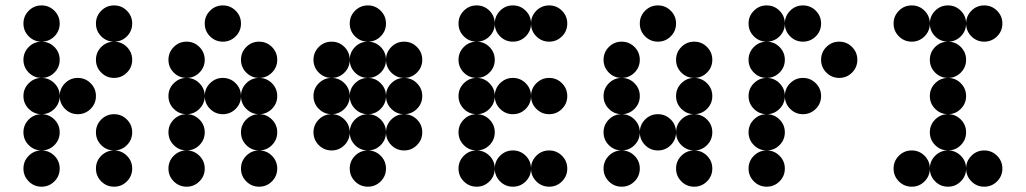

<svg xmlns="http://www.w3.org/2000/svg" viewBox="-20 -704 3868 724"><path d="M205.1 -615.2Q205.1 -586.9 185.1 -566.9Q165 -546.9 136.7 -546.9Q108.4 -546.9 88.4 -566.9Q68.4 -586.9 68.4 -615.2Q68.4 -643.6 88.4 -663.6Q108.4 -683.6 136.7 -683.6Q165 -683.6 185.1 -663.6Q205.1 -643.6 205.1 -615.2ZM478.5 -615.2Q478.5 -586.9 458.5 -566.9Q438.5 -546.9 410.2 -546.9Q381.8 -546.9 361.8 -566.9Q341.8 -586.9 341.8 -615.2Q341.8 -643.6 361.8 -663.6Q381.8 -683.6 410.2 -683.6Q438.5 -683.6 458.5 -663.6Q478.5 -643.6 478.5 -615.2ZM205.1 -478.5Q205.1 -450.2 185.1 -430.2Q165 -410.2 136.7 -410.2Q108.4 -410.2 88.4 -430.2Q68.4 -450.2 68.4 -478.5Q68.4 -506.8 88.4 -526.9Q108.4 -546.9 136.7 -546.9Q165 -546.9 185.1 -526.9Q205.1 -506.8 205.1 -478.5ZM478.5 -478.5Q478.5 -450.2 458.5 -430.2Q438.5 -410.2 410.2 -410.2Q381.8 -410.2 361.8 -430.2Q341.8 -450.2 341.8 -478.5Q341.8 -506.8 361.8 -526.9Q381.8 -546.9 410.2 -546.9Q438.5 -546.9 458.5 -526.9Q478.5 -506.8 478.5 -478.5ZM205.1 -341.8Q205.1 -313.5 185.1 -293.5Q165 -273.4 136.7 -273.4Q108.4 -273.4 88.4 -293.5Q68.4 -313.5 68.4 -341.8Q68.4 -370.1 88.4 -390.1Q108.4 -410.2 136.7 -410.2Q165 -410.2 185.1 -390.1Q205.1 -370.1 205.1 -341.8ZM341.8 -341.8Q341.8 -313.5 321.8 -293.5Q301.8 -273.4 273.4 -273.4Q245.1 -273.4 225.1 -293.5Q205.1 -313.5 205.1 -341.8Q205.1 -370.1 225.1 -390.1Q245.1 -410.2 273.4 -410.2Q301.8 -410.2 321.8 -390.1Q341.8 -370.1 341.8 -341.8ZM205.1 -205.1Q205.1 -176.8 185.1 -156.7Q165 -136.7 136.7 -136.7Q108.4 -136.7 88.4 -156.7Q68.4 -176.8 68.4 -205.1Q68.4 -233.4 88.4 -253.4Q108.4 -273.4 136.7 -273.4Q165 -273.4 185.1 -253.4Q205.1 -233.4 205.1 -205.1ZM478.5 -205.1Q478.5 -176.8 458.5 -156.7Q438.5 -136.7 410.2 -136.7Q381.8 -136.7 361.8 -156.7Q341.8 -176.8 341.8 -205.1Q341.8 -233.4 361.8 -253.4Q381.8 -273.4 410.2 -273.4Q438.5 -273.4 458.5 -253.4Q478.5 -233.4 478.5 -205.1ZM205.1 -68.4Q205.1 -40 185.1 -20Q165 0 136.7 0Q108.4 0 88.4 -20Q68.4 -40 68.4 -68.4Q68.4 -96.7 88.4 -116.7Q108.4 -136.7 136.7 -136.7Q165 -136.7 185.1 -116.7Q205.1 -96.7 205.1 -68.4ZM478.5 -68.4Q478.5 -40 458.5 -20Q438.5 0 410.2 0Q381.8 0 361.8 -20Q341.8 -40 341.8 -68.4Q341.8 -96.7 361.8 -116.7Q381.8 -136.7 410.2 -136.7Q438.5 -136.7 458.5 -116.7Q478.5 -96.7 478.5 -68.4Z M888.7 -615.2Q888.7 -586.9 868.7 -566.9Q848.6 -546.9 820.3 -546.9Q792 -546.9 772 -566.9Q752 -586.9 752 -615.2Q752 -643.6 772 -663.6Q792 -683.6 820.3 -683.6Q848.6 -683.6 868.7 -663.6Q888.7 -643.6 888.7 -615.2ZM752 -478.5Q752 -450.2 731.9 -430.2Q711.9 -410.2 683.6 -410.2Q655.3 -410.2 635.3 -430.2Q615.2 -450.2 615.2 -478.5Q615.2 -506.8 635.3 -526.9Q655.3 -546.9 683.6 -546.9Q711.9 -546.9 731.9 -526.9Q752 -506.8 752 -478.5ZM1025.4 -478.5Q1025.4 -450.2 1005.4 -430.2Q985.4 -410.2 957 -410.2Q928.7 -410.2 908.7 -430.2Q888.7 -450.2 888.7 -478.5Q888.7 -506.8 908.7 -526.9Q928.7 -546.9 957 -546.9Q985.4 -546.9 1005.4 -526.9Q1025.4 -506.8 1025.4 -478.5ZM752 -341.8Q752 -313.5 731.9 -293.5Q711.9 -273.4 683.6 -273.4Q655.3 -273.4 635.3 -293.5Q615.2 -313.5 615.2 -341.8Q615.2 -370.1 635.3 -390.1Q655.3 -410.2 683.6 -410.2Q711.9 -410.2 731.9 -390.1Q752 -370.1 752 -341.8ZM888.7 -341.8Q888.7 -313.5 868.7 -293.5Q848.6 -273.4 820.3 -273.4Q792 -273.4 772 -293.5Q752 -313.5 752 -341.8Q752 -370.1 772 -390.1Q792 -410.2 820.3 -410.2Q848.6 -410.2 868.7 -390.1Q888.7 -370.1 888.7 -341.8ZM1025.4 -341.8Q1025.4 -313.5 1005.4 -293.5Q985.4 -273.4 957 -273.4Q928.7 -273.4 908.7 -293.5Q888.7 -313.5 888.7 -341.8Q888.7 -370.1 908.7 -390.1Q928.7 -410.2 957 -410.2Q985.4 -410.2 1005.4 -390.1Q1025.4 -370.1 1025.4 -341.8ZM752 -205.1Q752 -176.8 731.9 -156.7Q711.9 -136.7 683.6 -136.7Q655.3 -136.7 635.3 -156.7Q615.2 -176.8 615.2 -205.1Q615.2 -233.4 635.3 -253.4Q655.3 -273.4 683.6 -273.4Q711.9 -273.4 731.9 -253.4Q752 -233.4 752 -205.1ZM1025.4 -205.1Q1025.4 -176.8 1005.4 -156.7Q985.4 -136.7 957 -136.7Q928.7 -136.7 908.7 -156.7Q888.7 -176.8 888.7 -205.1Q888.7 -233.4 908.7 -253.4Q928.7 -273.4 957 -273.4Q985.4 -273.4 1005.4 -253.4Q1025.4 -233.4 1025.4 -205.1ZM752 -68.4Q752 -40 731.9 -20Q711.9 0 683.6 0Q655.3 0 635.3 -20Q615.2 -40 615.2 -68.4Q615.2 -96.7 635.3 -116.7Q655.3 -136.7 683.6 -136.7Q711.9 -136.7 731.9 -116.7Q752 -96.7 752 -68.4ZM1025.4 -68.4Q1025.4 -40 1005.4 -20Q985.4 0 957 0Q928.7 0 908.7 -20Q888.7 -40 888.7 -68.4Q888.7 -96.7 908.7 -116.7Q928.7 -136.7 957 -136.7Q985.4 -136.7 1005.4 -116.7Q1025.4 -96.7 1025.4 -68.4Z M1435.5 -615.2Q1435.5 -586.9 1415.5 -566.9Q1395.5 -546.9 1367.2 -546.9Q1338.9 -546.9 1318.8 -566.9Q1298.8 -586.9 1298.8 -615.2Q1298.8 -643.6 1318.8 -663.6Q1338.9 -683.6 1367.2 -683.6Q1395.5 -683.6 1415.5 -663.6Q1435.5 -643.6 1435.5 -615.2ZM1298.8 -478.5Q1298.8 -450.2 1278.8 -430.2Q1258.8 -410.2 1230.5 -410.2Q1202.1 -410.2 1182.1 -430.2Q1162.1 -450.2 1162.1 -478.5Q1162.1 -506.8 1182.1 -526.9Q1202.1 -546.9 1230.5 -546.9Q1258.8 -546.9 1278.8 -526.9Q1298.8 -506.8 1298.8 -478.5ZM1435.5 -478.5Q1435.5 -450.2 1415.5 -430.2Q1395.5 -410.2 1367.2 -410.2Q1338.9 -410.2 1318.8 -430.2Q1298.8 -450.2 1298.8 -478.5Q1298.8 -506.8 1318.8 -526.9Q1338.9 -546.9 1367.2 -546.9Q1395.5 -546.9 1415.5 -526.9Q1435.5 -506.8 1435.5 -478.5ZM1572.3 -478.5Q1572.3 -450.2 1552.2 -430.2Q1532.2 -410.2 1503.9 -410.2Q1475.6 -410.2 1455.6 -430.2Q1435.5 -450.2 1435.5 -478.5Q1435.5 -506.8 1455.6 -526.9Q1475.6 -546.9 1503.9 -546.9Q1532.2 -546.9 1552.2 -526.9Q1572.3 -506.8 1572.3 -478.5ZM1298.8 -341.8Q1298.8 -313.5 1278.8 -293.5Q1258.8 -273.4 1230.5 -273.4Q1202.1 -273.4 1182.1 -293.5Q1162.1 -313.5 1162.1 -341.8Q1162.1 -370.1 1182.1 -390.1Q1202.1 -410.2 1230.5 -410.2Q1258.8 -410.2 1278.8 -390.1Q1298.8 -370.1 1298.8 -341.8ZM1435.5 -341.8Q1435.5 -313.5 1415.5 -293.5Q1395.5 -273.4 1367.2 -273.4Q1338.9 -273.4 1318.8 -293.5Q1298.8 -313.5 1298.8 -341.8Q1298.8 -370.1 1318.8 -390.1Q1338.9 -410.2 1367.2 -410.2Q1395.5 -410.2 1415.5 -390.1Q1435.5 -370.1 1435.5 -341.8ZM1572.3 -341.8Q1572.3 -313.5 1552.2 -293.5Q1532.2 -273.4 1503.9 -273.4Q1475.6 -273.4 1455.6 -293.5Q1435.5 -313.5 1435.5 -341.8Q1435.5 -370.1 1455.6 -390.1Q1475.6 -410.2 1503.9 -410.2Q1532.2 -410.2 1552.2 -390.1Q1572.3 -370.1 1572.3 -341.8ZM1298.8 -205.1Q1298.8 -176.8 1278.8 -156.7Q1258.8 -136.7 1230.5 -136.7Q1202.1 -136.7 1182.1 -156.7Q1162.1 -176.8 1162.1 -205.1Q1162.1 -233.4 1182.1 -253.4Q1202.1 -273.4 1230.5 -273.4Q1258.8 -273.4 1278.8 -253.4Q1298.8 -233.4 1298.8 -205.1ZM1435.5 -205.1Q1435.5 -176.8 1415.5 -156.7Q1395.5 -136.7 1367.2 -136.7Q1338.9 -136.7 1318.8 -156.7Q1298.8 -176.8 1298.8 -205.1Q1298.8 -233.4 1318.8 -253.4Q1338.9 -273.4 1367.2 -273.4Q1395.5 -273.4 1415.5 -253.4Q1435.5 -233.4 1435.5 -205.1ZM1572.3 -205.1Q1572.3 -176.8 1552.2 -156.7Q1532.2 -136.7 1503.9 -136.7Q1475.6 -136.7 1455.6 -156.7Q1435.5 -176.8 1435.5 -205.1Q1435.5 -233.4 1455.6 -253.4Q1475.6 -273.4 1503.9 -273.4Q1532.2 -273.4 1552.2 -253.4Q1572.3 -233.4 1572.3 -205.1ZM1435.5 -68.4Q1435.5 -40 1415.5 -20Q1395.5 0 1367.2 0Q1338.9 0 1318.8 -20Q1298.8 -40 1298.8 -68.4Q1298.8 -96.7 1318.8 -116.7Q1338.9 -136.7 1367.2 -136.7Q1395.5 -136.7 1415.5 -116.7Q1435.5 -96.7 1435.5 -68.4Z M1845.7 -615.2Q1845.7 -586.9 1825.7 -566.9Q1805.7 -546.9 1777.3 -546.9Q1749 -546.9 1729 -566.9Q1709 -586.9 1709 -615.2Q1709 -643.6 1729 -663.6Q1749 -683.6 1777.3 -683.6Q1805.7 -683.6 1825.7 -663.6Q1845.7 -643.6 1845.7 -615.2ZM1982.4 -615.2Q1982.4 -586.9 1962.4 -566.9Q1942.4 -546.9 1914.1 -546.9Q1885.7 -546.9 1865.7 -566.9Q1845.7 -586.9 1845.7 -615.2Q1845.7 -643.6 1865.7 -663.6Q1885.7 -683.6 1914.1 -683.6Q1942.4 -683.6 1962.4 -663.6Q1982.4 -643.6 1982.4 -615.2ZM2119.1 -615.2Q2119.1 -586.9 2099.1 -566.9Q2079.1 -546.9 2050.8 -546.9Q2022.5 -546.9 2002.4 -566.9Q1982.4 -586.9 1982.4 -615.2Q1982.4 -643.6 2002.4 -663.6Q2022.5 -683.6 2050.8 -683.6Q2079.1 -683.6 2099.1 -663.6Q2119.1 -643.6 2119.1 -615.2ZM1845.7 -478.5Q1845.7 -450.2 1825.7 -430.2Q1805.7 -410.2 1777.3 -410.2Q1749 -410.2 1729 -430.2Q1709 -450.2 1709 -478.5Q1709 -506.8 1729 -526.9Q1749 -546.9 1777.3 -546.9Q1805.7 -546.9 1825.7 -526.9Q1845.7 -506.8 1845.7 -478.5ZM1845.7 -341.8Q1845.7 -313.5 1825.7 -293.5Q1805.7 -273.4 1777.3 -273.4Q1749 -273.4 1729 -293.5Q1709 -313.5 1709 -341.8Q1709 -370.1 1729 -390.1Q1749 -410.2 1777.3 -410.2Q1805.7 -410.2 1825.7 -390.1Q1845.7 -370.1 1845.7 -341.8ZM1982.4 -341.8Q1982.4 -313.5 1962.4 -293.5Q1942.4 -273.4 1914.1 -273.4Q1885.7 -273.4 1865.7 -293.5Q1845.7 -313.5 1845.7 -341.8Q1845.7 -370.1 1865.7 -390.1Q1885.7 -410.2 1914.1 -410.2Q1942.4 -410.2 1962.4 -390.1Q1982.4 -370.1 1982.4 -341.8ZM2119.1 -341.8Q2119.1 -313.5 2099.1 -293.5Q2079.1 -273.4 2050.8 -273.4Q2022.5 -273.4 2002.4 -293.5Q1982.4 -313.5 1982.4 -341.8Q1982.4 -370.1 2002.4 -390.1Q2022.5 -410.2 2050.8 -410.2Q2079.1 -410.2 2099.1 -390.1Q2119.1 -370.1 2119.1 -341.8ZM1845.7 -205.1Q1845.7 -176.8 1825.7 -156.7Q1805.7 -136.7 1777.3 -136.7Q1749 -136.7 1729 -156.7Q1709 -176.8 1709 -205.1Q1709 -233.4 1729 -253.4Q1749 -273.4 1777.3 -273.4Q1805.7 -273.4 1825.7 -253.4Q1845.7 -233.4 1845.7 -205.1ZM1845.7 -68.4Q1845.7 -40 1825.7 -20Q1805.7 0 1777.3 0Q1749 0 1729 -20Q1709 -40 1709 -68.4Q1709 -96.7 1729 -116.7Q1749 -136.7 1777.3 -136.7Q1805.7 -136.7 1825.7 -116.7Q1845.7 -96.7 1845.7 -68.4ZM1982.4 -68.4Q1982.4 -40 1962.4 -20Q1942.4 0 1914.1 0Q1885.7 0 1865.7 -20Q1845.7 -40 1845.7 -68.4Q1845.7 -96.7 1865.7 -116.7Q1885.7 -136.7 1914.1 -136.7Q1942.4 -136.7 1962.4 -116.7Q1982.4 -96.7 1982.4 -68.4ZM2119.1 -68.4Q2119.1 -40 2099.1 -20Q2079.1 0 2050.8 0Q2022.5 0 2002.4 -20Q1982.4 -40 1982.4 -68.4Q1982.4 -96.7 2002.4 -116.7Q2022.5 -136.7 2050.8 -136.7Q2079.1 -136.7 2099.1 -116.7Q2119.1 -96.7 2119.1 -68.4Z M2529.3 -615.2Q2529.3 -586.9 2509.3 -566.9Q2489.3 -546.9 2460.9 -546.9Q2432.6 -546.9 2412.6 -566.9Q2392.6 -586.9 2392.6 -615.2Q2392.6 -643.6 2412.6 -663.6Q2432.6 -683.6 2460.9 -683.6Q2489.3 -683.6 2509.3 -663.6Q2529.3 -643.6 2529.3 -615.2ZM2392.6 -478.5Q2392.6 -450.2 2372.6 -430.2Q2352.5 -410.2 2324.2 -410.2Q2295.9 -410.2 2275.9 -430.2Q2255.9 -450.2 2255.9 -478.5Q2255.9 -506.8 2275.9 -526.9Q2295.9 -546.9 2324.2 -546.9Q2352.5 -546.9 2372.6 -526.9Q2392.6 -506.8 2392.6 -478.5ZM2666 -478.5Q2666 -450.2 2646 -430.2Q2626 -410.2 2597.7 -410.2Q2569.3 -410.2 2549.3 -430.2Q2529.3 -450.2 2529.3 -478.5Q2529.3 -506.8 2549.3 -526.9Q2569.3 -546.9 2597.7 -546.9Q2626 -546.9 2646 -526.9Q2666 -506.8 2666 -478.5ZM2392.6 -341.8Q2392.6 -313.5 2372.6 -293.5Q2352.5 -273.4 2324.2 -273.4Q2295.9 -273.4 2275.9 -293.5Q2255.9 -313.5 2255.9 -341.8Q2255.9 -370.1 2275.9 -390.1Q2295.9 -410.2 2324.2 -410.2Q2352.5 -410.2 2372.6 -390.1Q2392.6 -370.1 2392.6 -341.8ZM2666 -341.8Q2666 -313.5 2646 -293.5Q2626 -273.4 2597.7 -273.4Q2569.3 -273.4 2549.3 -293.5Q2529.3 -313.5 2529.3 -341.8Q2529.3 -370.1 2549.3 -390.1Q2569.3 -410.2 2597.7 -410.2Q2626 -410.2 2646 -390.1Q2666 -370.1 2666 -341.8ZM2392.6 -205.1Q2392.6 -176.8 2372.6 -156.7Q2352.5 -136.7 2324.2 -136.7Q2295.9 -136.7 2275.9 -156.7Q2255.9 -176.8 2255.9 -205.1Q2255.9 -233.4 2275.9 -253.4Q2295.9 -273.4 2324.2 -273.4Q2352.5 -273.4 2372.6 -253.4Q2392.6 -233.4 2392.6 -205.1ZM2529.3 -205.1Q2529.3 -176.8 2509.3 -156.7Q2489.3 -136.7 2460.9 -136.7Q2432.6 -136.7 2412.6 -156.7Q2392.6 -176.8 2392.6 -205.1Q2392.6 -233.4 2412.6 -253.4Q2432.6 -273.4 2460.9 -273.4Q2489.3 -273.4 2509.3 -253.4Q2529.3 -233.4 2529.3 -205.1ZM2666 -205.1Q2666 -176.8 2646 -156.7Q2626 -136.7 2597.7 -136.7Q2569.3 -136.7 2549.3 -156.7Q2529.3 -176.8 2529.3 -205.1Q2529.3 -233.4 2549.3 -253.4Q2569.3 -273.4 2597.7 -273.4Q2626 -273.4 2646 -253.4Q2666 -233.4 2666 -205.1ZM2392.6 -68.4Q2392.6 -40 2372.6 -20Q2352.5 0 2324.2 0Q2295.9 0 2275.9 -20Q2255.9 -40 2255.9 -68.4Q2255.9 -96.7 2275.9 -116.7Q2295.9 -136.7 2324.2 -136.7Q2352.5 -136.7 2372.6 -116.7Q2392.6 -96.7 2392.6 -68.4ZM2666 -68.4Q2666 -40 2646 -20Q2626 0 2597.7 0Q2569.3 0 2549.3 -20Q2529.3 -40 2529.3 -68.4Q2529.3 -96.7 2549.3 -116.7Q2569.3 -136.7 2597.7 -136.7Q2626 -136.7 2646 -116.7Q2666 -96.7 2666 -68.4Z M2939.5 -615.2Q2939.5 -586.9 2919.4 -566.9Q2899.4 -546.9 2871.1 -546.9Q2842.8 -546.9 2822.8 -566.9Q2802.7 -586.9 2802.7 -615.2Q2802.7 -643.6 2822.8 -663.6Q2842.8 -683.6 2871.1 -683.6Q2899.4 -683.6 2919.4 -663.6Q2939.5 -643.6 2939.5 -615.2ZM3076.2 -615.2Q3076.2 -586.9 3056.2 -566.9Q3036.1 -546.9 3007.8 -546.9Q2979.5 -546.9 2959.5 -566.9Q2939.5 -586.9 2939.5 -615.2Q2939.5 -643.6 2959.5 -663.6Q2979.5 -683.6 3007.8 -683.6Q3036.1 -683.6 3056.2 -663.6Q3076.2 -643.6 3076.2 -615.2ZM2939.5 -478.5Q2939.5 -450.2 2919.4 -430.2Q2899.4 -410.2 2871.1 -410.2Q2842.8 -410.2 2822.8 -430.2Q2802.7 -450.2 2802.7 -478.5Q2802.7 -506.8 2822.8 -526.9Q2842.8 -546.9 2871.1 -546.9Q2899.4 -546.9 2919.4 -526.9Q2939.5 -506.8 2939.5 -478.5ZM3212.9 -478.5Q3212.9 -450.2 3192.9 -430.2Q3172.9 -410.2 3144.5 -410.2Q3116.2 -410.2 3096.2 -430.2Q3076.2 -450.2 3076.2 -478.5Q3076.2 -506.8 3096.2 -526.9Q3116.2 -546.9 3144.5 -546.9Q3172.9 -546.9 3192.9 -526.9Q3212.9 -506.8 3212.9 -478.5ZM2939.5 -341.8Q2939.5 -313.5 2919.4 -293.5Q2899.4 -273.4 2871.1 -273.4Q2842.8 -273.4 2822.8 -293.5Q2802.7 -313.5 2802.7 -341.8Q2802.7 -370.1 2822.8 -390.1Q2842.8 -410.2 2871.1 -410.2Q2899.4 -410.2 2919.4 -390.1Q2939.5 -370.1 2939.5 -341.8ZM3076.2 -341.8Q3076.2 -313.5 3056.2 -293.5Q3036.1 -273.4 3007.8 -273.4Q2979.5 -273.4 2959.5 -293.5Q2939.5 -313.5 2939.5 -341.8Q2939.5 -370.1 2959.5 -390.1Q2979.5 -410.2 3007.8 -410.2Q3036.1 -410.2 3056.2 -390.1Q3076.2 -370.1 3076.2 -341.8ZM2939.5 -205.1Q2939.5 -176.8 2919.4 -156.7Q2899.4 -136.7 2871.1 -136.7Q2842.8 -136.7 2822.8 -156.7Q2802.7 -176.8 2802.7 -205.1Q2802.7 -233.4 2822.8 -253.4Q2842.8 -273.4 2871.1 -273.4Q2899.4 -273.4 2919.4 -253.4Q2939.5 -233.4 2939.5 -205.1ZM2939.5 -68.4Q2939.5 -40 2919.4 -20Q2899.4 0 2871.1 0Q2842.8 0 2822.8 -20Q2802.7 -40 2802.7 -68.4Q2802.7 -96.7 2822.8 -116.7Q2842.8 -136.7 2871.1 -136.7Q2899.4 -136.7 2919.4 -116.7Q2939.5 -96.7 2939.5 -68.4Z M3486.3 -615.2Q3486.3 -586.9 3466.3 -566.9Q3446.3 -546.9 3418 -546.9Q3389.6 -546.9 3369.6 -566.9Q3349.6 -586.9 3349.6 -615.2Q3349.6 -643.6 3369.6 -663.6Q3389.6 -683.6 3418 -683.6Q3446.3 -683.6 3466.3 -663.6Q3486.3 -643.6 3486.3 -615.2ZM3623 -615.2Q3623 -586.9 3603 -566.9Q3583 -546.9 3554.7 -546.9Q3526.4 -546.9 3506.3 -566.9Q3486.3 -586.9 3486.3 -615.2Q3486.3 -643.6 3506.3 -663.6Q3526.4 -683.6 3554.7 -683.6Q3583 -683.6 3603 -663.6Q3623 -643.6 3623 -615.2ZM3759.8 -615.2Q3759.8 -586.9 3739.7 -566.9Q3719.7 -546.9 3691.4 -546.9Q3663.1 -546.9 3643.1 -566.9Q3623 -586.9 3623 -615.2Q3623 -643.6 3643.1 -663.6Q3663.1 -683.6 3691.4 -683.6Q3719.7 -683.6 3739.7 -663.6Q3759.8 -643.6 3759.8 -615.2ZM3623 -478.5Q3623 -450.2 3603 -430.2Q3583 -410.2 3554.7 -410.2Q3526.4 -410.2 3506.3 -430.2Q3486.3 -450.2 3486.3 -478.5Q3486.3 -506.8 3506.3 -526.9Q3526.4 -546.9 3554.7 -546.9Q3583 -546.9 3603 -526.9Q3623 -506.8 3623 -478.5ZM3623 -341.8Q3623 -313.5 3603 -293.5Q3583 -273.4 3554.7 -273.4Q3526.4 -273.4 3506.3 -293.5Q3486.3 -313.5 3486.3 -341.8Q3486.3 -370.1 3506.3 -390.1Q3526.4 -410.2 3554.7 -410.2Q3583 -410.2 3603 -390.1Q3623 -370.1 3623 -341.8ZM3623 -205.1Q3623 -176.8 3603 -156.7Q3583 -136.7 3554.7 -136.7Q3526.4 -136.7 3506.3 -156.7Q3486.3 -176.8 3486.3 -205.1Q3486.3 -233.4 3506.3 -253.4Q3526.4 -273.4 3554.7 -273.4Q3583 -273.4 3603 -253.4Q3623 -233.4 3623 -205.1ZM3486.3 -68.4Q3486.3 -40 3466.3 -20Q3446.3 0 3418 0Q3389.6 0 3369.6 -20Q3349.6 -40 3349.6 -68.4Q3349.6 -96.7 3369.6 -116.7Q3389.6 -136.7 3418 -136.7Q3446.3 -136.7 3466.3 -116.7Q3486.3 -96.7 3486.3 -68.4ZM3623 -68.4Q3623 -40 3603 -20Q3583 0 3554.7 0Q3526.4 0 3506.3 -20Q3486.3 -40 3486.3 -68.4Q3486.3 -96.7 3506.3 -116.7Q3526.4 -136.7 3554.7 -136.7Q3583 -136.7 3603 -116.7Q3623 -96.7 3623 -68.4ZM3759.8 -68.4Q3759.8 -40 3739.7 -20Q3719.7 0 3691.4 0Q3663.1 0 3643.1 -20Q3623 -40 3623 -68.4Q3623 -96.7 3643.1 -116.7Q3663.1 -136.7 3691.4 -136.7Q3719.7 -136.7 3739.7 -116.7Q3759.8 -96.7 3759.8 -68.4Z"/></svg>

Font: DatDot
Style: Bold
Weight: 700
Designer: GGBot
Version: 1.00